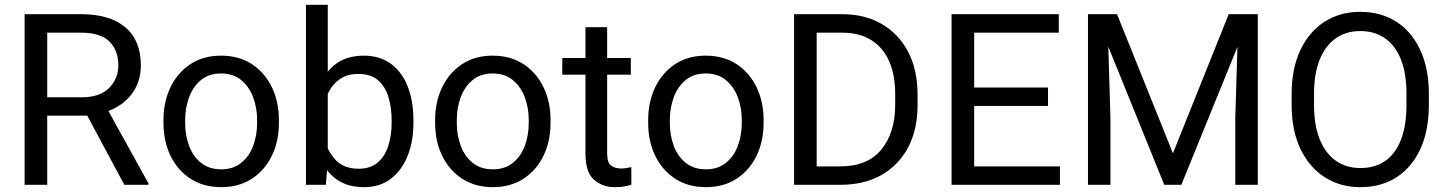

<svg xmlns="http://www.w3.org/2000/svg" viewBox="-20 -770 6032 800"><path d="M82.5 -710.9H317.9Q437.5 -710.9 502.2 -656.2Q566.9 -601.6 566.9 -497.6Q566.9 -423.8 523.2 -371.1Q479.5 -318.4 402.3 -298.3L376 -288.1H154.8L153.8 -364.7H320.8Q396.5 -364.7 434.8 -403.6Q473.1 -442.4 473.1 -497.6Q473.1 -559.1 436.3 -596.4Q399.4 -633.8 317.9 -633.8H176.8V0H82.5ZM498 0 325.2 -322.3 423.3 -322.8 598.6 -5.9V0Z M661.1 -258.3V-269.5Q661.1 -345.7 690.4 -406.5Q719.7 -467.3 773.4 -502.7Q827.1 -538.1 900.9 -538.1Q975.6 -538.1 1029.5 -502.7Q1083.5 -467.3 1112.8 -406.5Q1142.1 -345.7 1142.1 -269.5V-258.3Q1142.1 -181.6 1112.8 -121.1Q1083.5 -60.5 1029.5 -25.4Q975.6 9.8 901.9 9.8Q827.6 9.8 773.7 -25.4Q719.7 -60.5 690.4 -121.1Q661.1 -181.6 661.1 -258.3ZM751.5 -269.5V-258.3Q751.5 -206.1 768.1 -161.9Q784.7 -117.7 818.1 -91.1Q851.6 -64.5 901.9 -64.5Q951.2 -64.5 984.6 -91.1Q1018.1 -117.7 1034.7 -161.9Q1051.3 -206.1 1051.3 -258.3V-269.5Q1051.3 -321.3 1034.4 -365.5Q1017.6 -409.7 984.4 -436.8Q951.2 -463.9 900.9 -463.9Q851.1 -463.9 817.9 -436.8Q784.7 -409.7 768.1 -365.5Q751.5 -321.3 751.5 -269.5Z M1254.9 -750H1345.7V-102.5L1337.9 0H1254.9ZM1702.6 -268.6V-258.3Q1702.6 -181.2 1678.5 -120.6Q1654.3 -60.1 1608.4 -25.1Q1562.5 9.8 1497.1 9.8Q1429.7 9.8 1385 -20.8Q1340.3 -51.3 1315.2 -107.7Q1290 -164.1 1282.7 -241.2V-286.1Q1290.5 -364.3 1315.4 -420.7Q1340.3 -477.1 1385 -507.6Q1429.7 -538.1 1496.1 -538.1Q1562.5 -538.1 1608.6 -504.4Q1654.8 -470.7 1678.7 -409.9Q1702.6 -349.1 1702.6 -268.6ZM1611.8 -258.3V-268.6Q1611.8 -321.3 1598.6 -365.2Q1585.4 -409.2 1555.2 -435.5Q1524.9 -461.9 1473.6 -461.9Q1428.2 -461.9 1398.2 -441.9Q1368.2 -421.9 1351.1 -389.6Q1334 -357.4 1326.7 -321.8V-204.1Q1338.4 -152.3 1373 -109.6Q1407.7 -66.9 1474.6 -66.9Q1523.4 -66.9 1553.7 -92.8Q1584 -118.7 1597.9 -162.4Q1611.8 -206.1 1611.8 -258.3Z M1793 -258.3V-269.5Q1793 -345.7 1822.3 -406.5Q1851.6 -467.3 1905.3 -502.7Q1959 -538.1 2032.7 -538.1Q2107.4 -538.1 2161.4 -502.7Q2215.3 -467.3 2244.6 -406.5Q2273.9 -345.7 2273.9 -269.5V-258.3Q2273.9 -181.6 2244.6 -121.1Q2215.3 -60.5 2161.4 -25.4Q2107.4 9.8 2033.7 9.8Q1959.5 9.8 1905.5 -25.4Q1851.6 -60.5 1822.3 -121.1Q1793 -181.6 1793 -258.3ZM1883.3 -269.5V-258.3Q1883.3 -206.1 1899.9 -161.9Q1916.5 -117.7 1950 -91.1Q1983.4 -64.5 2033.7 -64.5Q2083 -64.5 2116.5 -91.1Q2149.9 -117.7 2166.5 -161.9Q2183.1 -206.1 2183.1 -258.3V-269.5Q2183.1 -321.3 2166.3 -365.5Q2149.4 -409.7 2116.2 -436.8Q2083 -463.9 2032.7 -463.9Q1982.9 -463.9 1949.7 -436.8Q1916.5 -409.7 1899.9 -365.5Q1883.3 -321.3 1883.3 -269.5Z M2608.4 -528.3V-459H2322.8V-528.3ZM2419.4 -656.7H2509.8V-130.9Q2509.8 -90.3 2527.3 -79.1Q2544.9 -67.9 2567.9 -67.9Q2579.1 -67.9 2591.6 -70.1Q2604 -72.3 2610.4 -73.7L2610.8 0Q2600.1 3.4 2582.8 6.6Q2565.4 9.8 2541 9.8Q2490.7 9.8 2455.1 -21Q2419.4 -51.8 2419.4 -131.3Z M2680.7 -258.3V-269.5Q2680.7 -345.7 2710 -406.5Q2739.3 -467.3 2793 -502.7Q2846.7 -538.1 2920.4 -538.1Q2995.1 -538.1 3049.1 -502.7Q3103 -467.3 3132.3 -406.5Q3161.6 -345.7 3161.6 -269.5V-258.3Q3161.6 -181.6 3132.3 -121.1Q3103 -60.5 3049.1 -25.4Q2995.1 9.8 2921.4 9.8Q2847.2 9.8 2793.2 -25.4Q2739.3 -60.5 2710 -121.1Q2680.7 -181.6 2680.7 -258.3ZM2771 -269.5V-258.3Q2771 -206.1 2787.6 -161.9Q2804.2 -117.7 2837.6 -91.1Q2871.1 -64.5 2921.4 -64.5Q2970.7 -64.5 3004.2 -91.1Q3037.6 -117.7 3054.2 -161.9Q3070.8 -206.1 3070.8 -258.3V-269.5Q3070.8 -321.3 3054 -365.5Q3037.1 -409.7 3003.9 -436.8Q2970.7 -463.9 2920.4 -463.9Q2870.6 -463.9 2837.4 -436.8Q2804.2 -409.7 2787.6 -365.5Q2771 -321.3 2771 -269.5Z M3481 0H3332.5L3333.5 -76.7H3481Q3594.7 -76.7 3652.3 -147Q3710 -217.3 3710 -334V-377.4Q3710 -459 3684.1 -516.4Q3658.2 -573.7 3608.9 -603.8Q3559.6 -633.8 3489.7 -633.8H3329.6V-710.9H3489.7Q3583 -710.9 3653.6 -670.2Q3724.1 -629.4 3763.7 -554.4Q3803.2 -479.5 3803.2 -376.5V-334Q3803.2 -179.7 3716.1 -89.8Q3628.9 0 3481 0ZM3382.8 -710.9V0H3288.6V-710.9Z M4396.5 -76.7V0H4020V-76.7ZM4039.1 -710.9V0H3944.8V-710.9ZM4346.7 -405.3V-328.6H4020V-405.3ZM4391.6 -710.9V-633.8H4020V-710.9Z M4543 -710.9H4634.3L4867.2 -131.3L5099.6 -710.9H5191.4L4902.3 0H4831.1ZM4513.2 -710.9H4593.8L4606.9 -277.3V0H4513.2ZM5140.1 -710.9H5220.7V0H5127V-277.3Z M5933.6 -377.9V-333Q5933.6 -226.6 5898.4 -149.7Q5863.3 -72.8 5799.1 -31.5Q5734.9 9.8 5648.4 9.8Q5564.5 9.8 5499.8 -31.5Q5435.1 -72.8 5398.4 -149.7Q5361.8 -226.6 5361.8 -333V-377.9Q5361.8 -484.4 5398.2 -561.3Q5434.6 -638.2 5499 -679.4Q5563.5 -720.7 5647.5 -720.7Q5733.9 -720.7 5798.1 -679.4Q5862.3 -638.2 5897.9 -561.3Q5933.6 -484.4 5933.6 -377.9ZM5840.3 -333V-378.9Q5840.3 -463.4 5817.4 -521.7Q5794.4 -580.1 5751.2 -610.4Q5708 -640.6 5647.5 -640.6Q5588.9 -640.6 5545.7 -610.4Q5502.4 -580.1 5478.8 -521.7Q5455.1 -463.4 5455.1 -378.9V-333Q5455.1 -248 5479 -189.2Q5502.9 -130.4 5546.4 -100.1Q5589.8 -69.8 5648.4 -69.8Q5710 -69.8 5752.7 -100.1Q5795.4 -130.4 5817.9 -189.2Q5840.3 -248 5840.3 -333Z"/></svg>

Font: RobotoDEMO
Style: Regular
Weight: 400
Designer: Christian Robertson
Foundry: Google
Version: Version 2.136